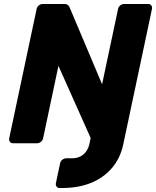

<svg xmlns="http://www.w3.org/2000/svg" viewBox="-20 -720 784 965"><path d="M280.5 225Q269.9 225 264.4 217.8Q259 210.5 261 199.9L282.1 100.8Q284.1 90.1 293.2 82.9Q302.3 75.6 312.9 75.6H339.4Q367.4 75.6 385.6 65.5Q403.9 55.4 415.1 38.1Q426.3 20.8 430.4 -1.1L435.6 -26.7L273.7 -389L196.7 -25.1Q194.7 -14.5 185.7 -7.2Q176.6 0 165.6 0H45.8Q35.1 0 29.7 -7.2Q24.3 -14.5 26.3 -25.1L164 -674.5Q166 -685.5 175.1 -692.8Q184.1 -700 194.8 -700H301.4Q317.6 -700 323.6 -692.5Q329.6 -685 330.6 -681.1L493.1 -296.5L573.3 -674.5Q575.3 -685.5 584.3 -692.8Q593.4 -700 604 -700H723.9Q734.9 -700 740.3 -692.8Q745.7 -685.5 743.7 -674.5L599.6 5.1Q584.6 75.9 542.1 125.1Q499.6 174.4 436.1 199.7Q372.5 225 292 225Z"/></svg>

Font: Rubik Light
Style: Italic
Weight: 300
Italic angle: -12°
Designer: Hubert and Fischer
Foundry: Hubert and Fischer
Version: Version 2.300;gftools[0.9.30]